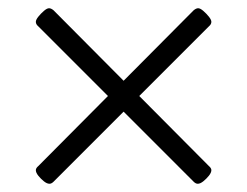

<svg xmlns="http://www.w3.org/2000/svg" viewBox="-20 -473 600 466"><path d="M100 -27Q94 -27 86.5 -33Q79 -39 73 -46.5Q67 -54 67 -60Q67 -65 73 -70L242 -240L73 -409Q67 -414 67 -420Q67 -425 73 -432.5Q79 -440 86.5 -446.5Q94 -453 99 -453Q104 -453 110 -448L280 -277L450 -448Q456 -453 461 -453Q466 -453 473.5 -446.5Q481 -440 487 -432.5Q493 -425 493 -420Q493 -414 487 -409L318 -240L487 -70Q493 -65 493 -60Q493 -54 487 -46.5Q481 -39 473.5 -33Q466 -27 460 -27Q455 -27 450 -32L280 -202L110 -32Q105 -27 100 -27Z"/></svg>

Font: Asap Light
Style: Regular
Weight: 300
Designer: Pablo Cosgaya
Foundry: Omnibus-Type
Version: Version 3.001